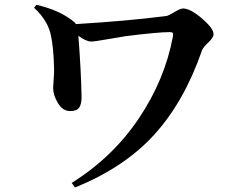

<svg xmlns="http://www.w3.org/2000/svg" viewBox="-20 -747 1040 817"><path d="M125 -713.9 134.8 -726.6Q237.3 -703.1 296.9 -652.3Q299.8 -650.4 302.7 -644.5Q516.6 -657.2 686.5 -678.7Q696.3 -679.7 721.7 -695.3Q747.1 -710.9 758.8 -710.9Q790 -710.9 839.4 -668.5Q888.7 -626 888.7 -601.6Q888.7 -586.9 866.2 -565.9Q843.8 -544.9 839.8 -533.2Q763.7 -313.5 635.7 -173.3Q507.8 -33.2 298.8 50.8L285.2 31.2Q460 -78.1 570.8 -243.2Q681.6 -408.2 715.8 -591.8Q717.8 -602.5 715.3 -606.4Q712.9 -610.4 703.1 -610.4Q651.4 -610.4 512.7 -592.8Q486.3 -588.9 434.6 -579.6Q382.8 -570.3 368.2 -570.3Q346.7 -570.3 313.5 -594.7Q325.2 -443.4 327.1 -334Q327.1 -304.7 317.4 -289.6Q307.6 -274.4 278.3 -274.4Q247.1 -274.4 226.6 -308.1Q206.1 -341.8 206.1 -373Q206.1 -381.8 208.5 -410.6Q210.9 -439.5 210 -459Q208 -541 197.3 -593.8Q184.6 -659.2 125 -713.9Z"/></svg>

Font: GenYoMin TW TTF Bold
Style: Regular
Weight: 700
Version: Version 1.300